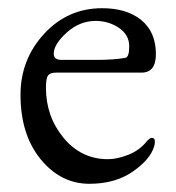

<svg xmlns="http://www.w3.org/2000/svg" viewBox="-20 -434 430 468"><path d="M213 -383Q174 -383 142.5 -354.5Q111 -326 111 -303Q111 -288 130 -288H212Q259 -288 285 -293Q295 -294 295 -321Q295 -349 270 -366Q245 -383 213 -383ZM229 -414Q289 -414 324.5 -385Q360 -356 360 -302Q360 -257 325 -257H117Q103 -257 97.5 -250.5Q92 -244 92 -220Q92 -150 135 -98Q178 -46 243 -46Q266 -46 293.5 -57Q321 -68 339 -91Q346 -98 350 -98Q361 -98 356 -78Q347 -46 304 -16Q261 14 198 14Q128 14 79 -46Q30 -106 30 -203Q30 -289 87.5 -351.5Q145 -414 229 -414Z"/></svg>

Font: EB Garamond SC 12
Style: Regular
Weight: 400
Version: Version 0.016 ; ttfautohint (v0.97) -l 8 -r 50 -G 200 -x 0 -